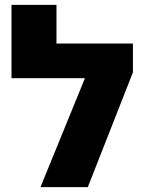

<svg xmlns="http://www.w3.org/2000/svg" viewBox="-20 -770 600 790"><path d="M27.3 -448.2V-750H212.4V-590.8H464.4V-448.2ZM526.9 -472.2 341.3 0H146.5L387.7 -590.8H526.9Z"/></svg>

Font: Heebo Black
Style: Regular
Weight: 900
Designer: Oded Ezer
Foundry: Ezer Type House
Version: Version 3.100